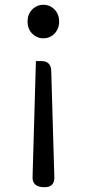

<svg xmlns="http://www.w3.org/2000/svg" viewBox="-20 -577 363 802"><path d="M166 205Q115 205 116 163L130 -322H152Q193 -322 194 -281L207 163Q208 205 166 205ZM161 -417Q134 -417 114 -437Q95 -457 95 -487Q95 -517 114 -537Q134 -557 161 -557Q189 -557 208 -537Q227 -517 227 -487Q227 -457 208 -437Q189 -417 161 -417Z"/></svg>

Font: Swei Gothic CJK TC Regular
Style: Regular
Weight: 400
Version: Version 2.129